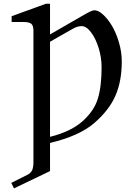

<svg xmlns="http://www.w3.org/2000/svg" viewBox="-20 -747 730 1040"><path d="M41 243.7 127 200.7Q147 190.9 154.1 174.8Q161.1 158.7 161.1 132.3V-580.6Q161.1 -608.9 149.2 -618.4Q137.2 -627.9 106.4 -627.9H43V-659.2L228.5 -726.6H251V-560.5L443.4 -671.4Q479 -691.4 491.2 -691.4Q512.7 -691.4 538.8 -667.5Q564.9 -643.6 587.2 -606Q609.4 -568.4 624.5 -516.6Q639.6 -464.8 639.6 -414.1Q639.6 -307.6 605.5 -229Q571.3 -150.4 490.7 -80.6Q411.1 -11.2 251 27.3V179.7L55.7 273.4ZM251 -5.9Q363.8 -33.7 427.7 -90.8Q488.8 -145.5 509.5 -211.2Q530.3 -276.9 530.3 -383.8Q530.3 -434.6 514.4 -486.6Q498.5 -538.6 473.1 -572Q447.8 -605.5 422.4 -605.5Q399.4 -605.5 376.5 -592.3L251 -521Z"/></svg>

Font: Theano Modern
Style: Regular
Weight: 400
Designer: Alexey Kryukov
Version: Version 2.00